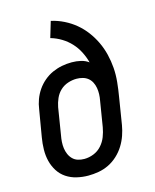

<svg xmlns="http://www.w3.org/2000/svg" viewBox="-112 -812 724 896"><g transform="rotate(-15 250.0 -363.5)"><path d="M203 8Q175 8 147.5 1.5Q120 -5 97.5 -20Q75 -35 60.5 -58Q46 -81 39.5 -107.5Q33 -134 33.5 -163Q34 -192 39 -221L61 -351Q64 -374 72.5 -397Q81 -420 95 -440.5Q109 -461 128.5 -477.5Q148 -494 170.5 -504Q193 -514 216.5 -518.5Q240 -523 264 -523Q287 -523 308 -518Q329 -513 345 -501Q338 -528 325 -553.5Q312 -579 293 -599.5Q274 -620 249.5 -635Q225 -650 197 -658L220 -735Q252 -728 282 -713Q312 -698 336.5 -677.5Q361 -657 380.5 -631Q400 -605 414 -575.5Q428 -546 436 -513.5Q444 -481 446.5 -447.5Q449 -414 445.5 -379Q442 -344 436 -309L415 -179Q411 -155 402.5 -130.5Q394 -106 380 -83.5Q366 -61 346 -42.5Q326 -24 302.5 -12.5Q279 -1 253.5 3.5Q228 8 203 8ZM205 -72Q228 -72 250.5 -81Q273 -90 289 -108Q305 -126 313.5 -148Q322 -170 326 -193L346 -316Q349 -331 349.5 -346.5Q350 -362 347.5 -376.5Q345 -391 338.5 -404Q332 -417 321 -426Q310 -435 295.5 -439Q281 -443 266 -443Q245 -443 224 -436Q203 -429 187 -414Q171 -399 162 -378.5Q153 -358 149 -337L128 -207Q125 -192 124 -176Q123 -160 125 -145Q127 -130 133 -116Q139 -102 149.5 -91.5Q160 -81 174.5 -76.5Q189 -72 205 -72Z"/></g></svg>

Font: Iosevka Slab Medium
Style: Italic
Weight: 500
Italic angle: -9°
Monospace: yes
Designer: Belleve Invis
Foundry: Belleve Invis
Version: Version 11.1.0; ttfautohint (v1.8.3)